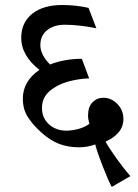

<svg xmlns="http://www.w3.org/2000/svg" viewBox="-20 -652 543 755"><path d="M492.7 40.5 419.4 83Q405.8 58.1 383.8 1.7Q361.8 -54.7 354.5 -84Q323.2 -72.8 290.5 -72.8Q247.6 -72.8 212.6 -86.2Q177.7 -99.6 143.3 -130.4Q108.9 -161.1 89.4 -191.9Q69.8 -222.7 69.8 -263.7Q69.8 -333 135.3 -377.4Q101.6 -402.8 82.5 -435.1Q63.5 -467.3 63.5 -503.4Q63.5 -563 106.4 -597.7Q149.4 -632.3 224.6 -632.3Q278.3 -632.3 328.1 -621.1L358.9 -541Q289.6 -554.7 233.9 -554.7Q192.9 -554.7 165.8 -533.7Q138.7 -512.7 138.7 -474.1Q138.7 -436.5 176.8 -398.4Q231.9 -420.4 301.8 -420.9L330.6 -343.8Q291 -342.8 248.3 -331.3Q205.6 -319.8 175.3 -293.9Q145 -268.1 145 -227.5Q145 -188 172.6 -163.1Q200.2 -138.2 241.2 -138.2Q261.2 -138.2 286.6 -144.5Q312 -150.9 331.5 -165Q326.2 -183.6 326.2 -197.8Q326.2 -232.4 344 -250Q361.8 -267.6 386.7 -267.6Q418 -267.6 441.7 -242.9Q465.3 -218.3 465.3 -184.1Q465.3 -154.3 446.3 -131.6Q427.2 -108.9 395 -95.2Q411.1 -66.4 440.2 -26.1Q469.2 14.2 492.7 40.5Z"/></svg>

Font: Noto Serif Devanagari
Style: Regular
Weight: 400
Designer: Monotype Design Team
Foundry: Monotype Imaging Inc.
Version: Version 1.01